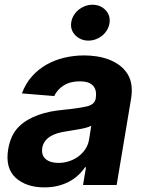

<svg xmlns="http://www.w3.org/2000/svg" viewBox="-20 -789 620 819"><path d="M14.9 -152.3Q25.2 -213.4 59.7 -247.9Q76.7 -264.9 98.2 -277.5Q119.7 -290.1 144 -298.8Q168.3 -307.5 194.6 -312.7Q220.9 -317.8 247.9 -320.3Q284.4 -323.9 310 -327.8Q335.6 -331.7 351.9 -335.6Q383.9 -343.4 388.5 -369.3V-371.4Q393.8 -405.9 376.4 -424Q359 -442.1 320.3 -442.1Q279.5 -442.1 251.8 -424.5Q224.1 -407 211.3 -379.3L73.5 -390.6Q89.1 -432.9 116.5 -463.4Q143.8 -494 179 -513.7Q214.1 -533.4 255 -543Q295.8 -552.6 338.4 -552.6Q364 -552.6 390.6 -548.8Q417.3 -545.1 441.9 -536Q466.6 -527 487.9 -511.9Q509.2 -496.8 523.8 -473.7Q549.7 -432.9 539.1 -367.9L477.6 0H334.2L346.9 -75.6H342.7Q329.9 -56.5 312.5 -40.7Q295.1 -24.9 273.3 -13.5Q251.4 -2.1 225.3 4.1Q199.2 10.3 169 10.3Q92 10.3 46.5 -30.9Q1.8 -72.1 14.9 -152.3ZM229.8 -94.1Q252.5 -94.1 274.3 -101.2Q296.2 -108.3 313.9 -121.3Q331.7 -134.2 344.1 -152.9Q356.5 -171.5 360.1 -195L369.3 -252.8Q362.6 -248.6 349.3 -244.9Q335.9 -241.1 320.3 -238.3Q304.7 -235.4 288.9 -233Q273.1 -230.5 261 -228.3Q240.8 -225.5 223.4 -220Q206 -214.5 192.8 -206Q179.7 -197.4 171.2 -185.4Q162.6 -173.3 160.2 -157.3Q155.9 -126.4 175.1 -110.3Q194.2 -94.1 229.8 -94.1ZM283.7 -692.5Q285.9 -708.8 294.2 -722.8Q302.6 -736.9 315 -747Q327.4 -757.1 342.9 -763Q358.3 -768.8 374.3 -768.8Q408 -768.8 429.7 -746.4Q451.3 -723.7 447.4 -692.5Q445.3 -676.1 437.1 -661.9Q429 -647.7 416.7 -637.6Q404.5 -627.5 389 -621.6Q373.6 -615.8 356.9 -615.8Q324.2 -615.8 301.5 -638.5Q279.5 -660.5 283.7 -692.5Z"/></svg>

Font: Inter P
Style: Bold Italic
Weight: 700
Italic angle: 9.39999°
Designer: Rasmus Andersson
Foundry: rsms
Version: Version 3.018;git-588b23468